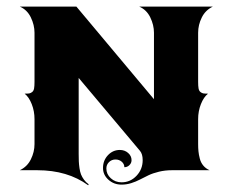

<svg xmlns="http://www.w3.org/2000/svg" viewBox="-20 -508 694 573"><path d="M39.1 0Q61.3 -10.5 72.1 -32.5Q83 -54.4 83 -78.1V-152.3Q83 -176.3 74.7 -197.3Q66.4 -218.3 53.5 -228.5Q62.7 -228.5 67.3 -229.2Q71.8 -230 76 -233.4Q80.3 -236.8 81.7 -243.9Q83 -251 83 -263.7V-410.2Q83 -433.3 72 -456.1Q61 -478.8 39.1 -488.3H208L439.5 -211.9V-410.2Q439.5 -433.3 428.5 -456.1Q417.5 -478.8 395.5 -488.3H615.2Q593 -477.8 582.2 -455.8Q571.3 -433.8 571.3 -410.2V-263.7Q571.3 -251 572.6 -243.9Q574 -236.8 578.2 -233.4Q582.5 -230 587 -229.2Q591.6 -228.5 600.8 -228.5Q587.9 -218.3 579.6 -197.3Q571.3 -176.3 571.3 -152.3V-78.1Q571.3 -65.7 572.3 -56.2Q573.2 -46.6 576.3 -34.7Q579.3 -22.7 586.8 -13.8Q594.2 -4.9 605.5 0H493.2Q472.7 0 454.5 4.4Q436.3 8.8 423.1 15.1Q409.9 21.5 397.7 27.8Q385.5 34.2 371.5 38.6Q357.4 43 342.8 43Q319.8 43 303.6 28.4Q287.4 13.9 287.4 -6.8Q287.4 -29.1 302.1 -44.8Q316.9 -60.5 337.6 -60.5Q352.1 -60.5 362.3 -51.6Q372.6 -42.7 372.6 -30Q372.6 -21.5 366.3 -15.3Q360.1 -9 351.1 -9Q351.1 -18.6 343.4 -25.3Q335.7 -32 324.7 -32Q313.2 -32 305.3 -24.2Q297.4 -16.4 297.4 -5.1Q297.4 12 310.7 24Q324 36.1 342.8 36.1Q368.9 36.1 387.3 16.7Q405.8 -2.7 405.8 -30Q405.8 -48.3 397.7 -57.9L214.8 -275.4V-48.8Q214.8 -35.2 215.2 -26.4Q215.6 -17.6 217.2 -6.3Q218.8 4.9 221.8 12.6Q224.9 20.3 230.6 28.2Q236.3 36.1 244.6 42L243.2 44.9Q181.6 0 91.3 0Z"/></svg>

Font: Agreloy
Style: Medium
Weight: 400
Designer: gluk
Foundry: gluk
Version: Version 0.27